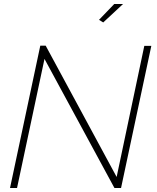

<svg xmlns="http://www.w3.org/2000/svg" viewBox="-20 -938 782 958"><path d="M181 -710H208L562 -55L700 -709H735L584 0H551L202 -644L65 0H30ZM495 -826 474 -839 550 -918H594Z"/></svg>

Font: Raleway ExtraLight
Style: Italic
Weight: 200
Italic angle: -12°
Designer: Matt McInerney, Pablo Impallari, Rodrigo Fuenzalida
Foundry: Matt McInerney, Pablo Impallari, Rodrigo Fuenzalida
Version: Version 4.026